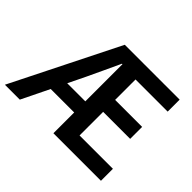

<svg xmlns="http://www.w3.org/2000/svg" viewBox="-140 -882 1111 1111"><g transform="rotate(45 415.5 -327.0)"><path d="M297 -366 246 -261H394V-565H390Q366 -514 343 -464Q320 -414 297 -366ZM-3 0 324 -654H773V-556H510V-389H731V-291H510V-98H783V0H394V-170H202L119 0Z"/></g></svg>

Font: Giro Sans Semibold
Style: Regular
Weight: 600
Designer: Paul D. Hunt
Foundry: Adobe Systems Incorporated
Version: Version 1.000;PS 1.0;hotconv 1.0.88;makeotf.lib2.5.647800